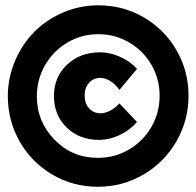

<svg xmlns="http://www.w3.org/2000/svg" viewBox="-20 -714 747 730"><path d="M9.8 -348.1Q9.8 -417.5 36.6 -481.2Q63.5 -544.9 109.1 -591.6Q154.8 -638.2 218.8 -666Q282.7 -693.8 354 -693.8Q448.7 -693.8 527.6 -647.5Q606.4 -601.1 651.6 -522.2Q696.8 -443.4 696.8 -350.1Q696.8 -257.3 651.4 -177.7Q606 -98.1 526.4 -51Q446.8 -3.9 352.1 -3.9Q257.3 -3.9 178.5 -50.5Q99.6 -97.2 54.7 -176.3Q9.8 -255.4 9.8 -348.1ZM120.1 -348.1Q120.1 -251.5 187.5 -182.6Q254.9 -113.8 352.1 -113.8Q417 -113.8 471.2 -146Q525.4 -178.2 556.2 -232.4Q586.9 -286.6 586.9 -350.1Q586.9 -413.1 556.2 -466.8Q525.4 -520.5 471.7 -552.2Q418 -584 354 -584Q289.6 -584 235.6 -551.8Q181.6 -519.5 150.9 -465.6Q120.1 -411.6 120.1 -348.1ZM185.1 -349.1Q185.1 -420.9 234.9 -468Q284.7 -515.1 360.8 -515.1Q397.5 -515.1 435.3 -498.5Q473.1 -481.9 498 -455.1L501 -452.1L434.1 -372.1L430.2 -377Q416.5 -395.5 397.9 -406.7Q379.4 -418 362.8 -418Q335.9 -418 318.8 -399.4Q301.8 -380.9 301.8 -351.1Q301.8 -320.8 318.8 -302Q335.9 -283.2 362.8 -283.2Q377.9 -283.2 396.7 -292.2Q415.5 -301.3 430.2 -316.9L434.1 -320.8L501 -250L498 -247.1Q471.2 -217.3 433.1 -199.7Q395 -182.1 356.9 -182.1Q281.7 -182.1 233.4 -229.2Q185.1 -276.4 185.1 -349.1Z"/></svg>

Font: Trueno UltraBlack
Style: Regular
Weight: 950
Designer: Julieta Ulanovsky
Foundry: Julieta Ulanovsky
Version: Version 3.001b | FøM Fix